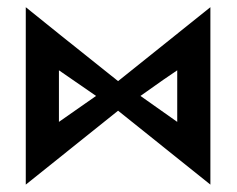

<svg xmlns="http://www.w3.org/2000/svg" viewBox="-20 -500 641 520"><path d="M299.8 -280.3Q362.3 -330.1 549.8 -480.5Q549.8 -360.4 549.8 0Q487.3 -49.8 299.8 -200.2Q237.3 -150.4 49.8 0Q49.8 -120.1 49.8 -480.5Q112.3 -429.7 299.8 -280.3ZM139.6 -309.6Q139.6 -275.4 139.6 -169.9Q165 -187.5 240.2 -240.2Q214.8 -257.8 139.6 -309.6ZM360.4 -240.2Q384.8 -222.7 460 -169.9Q460 -205.1 460 -309.6Q434.6 -293 360.4 -240.2Z"/></svg>

Font: Alibu-Mazigh Belkasim 1
Style: Bold
Weight: 400
Designer: Mazigh Moubarik Belkasim
Version: Version 1.0